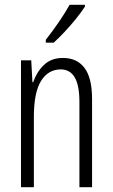

<svg xmlns="http://www.w3.org/2000/svg" viewBox="-20 -785 472 805"><path d="M244 -542Q303 -542 334.5 -500Q366 -458 366 -370V0H313V-357Q313 -428 293 -461Q273 -494 235 -494Q182 -494 152 -445.5Q122 -397 122 -295V0H68V-532H111L116 -440H119Q133 -482 163.5 -512Q194 -542 244 -542ZM336 -757Q321 -734 298 -705.5Q275 -677 250 -650.5Q225 -624 205 -606H172V-618Q203 -658 227 -693Q251 -728 272 -765H336Z"/></svg>

Font: Noto Sans Gurmukhi ExtraCondensed Light
Style: Regular
Weight: 300
Width: 2
Designer: Jelle Bosma - Monotype Design Team
Foundry: Monotype Imaging Inc.
Version: Version 2.004; ttfautohint (v1.8.4.7-5d5b)